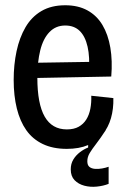

<svg xmlns="http://www.w3.org/2000/svg" viewBox="-20 -554 478 730"><path d="M393 145Q373 153 348 155.5Q323 158 300.5 152Q278 146 263.5 131Q249 116 249 90Q249 69 258.5 53Q268 37 283.5 25Q299 13 315 7L316 -49L381 -68L382 -59Q361 -27 345.5 -7Q330 13 321 28Q312 43 312 59Q312 74 320 80.5Q328 87 341 88Q354 89 368 86.5Q382 84 393 80ZM234 12Q181 12 142.5 -6.5Q104 -25 80 -59Q56 -93 44 -141.5Q32 -190 32 -250Q32 -308 43 -359.5Q54 -411 77 -450.5Q100 -490 137.5 -512Q175 -534 228 -534Q277 -534 312.5 -514.5Q348 -495 369.5 -459Q391 -423 399.5 -373Q408 -323 403 -263L91 -257V-315L339 -319L318 -281Q322 -337 313 -376.5Q304 -416 283 -436.5Q262 -457 228 -457Q192 -457 168 -432Q144 -407 133 -362.5Q122 -318 122 -259Q122 -159 150 -110.5Q178 -62 234 -62Q261 -62 279 -72Q297 -82 308 -99.5Q319 -117 323.5 -140.5Q328 -164 327 -190L411 -181Q412 -140 402 -105Q392 -70 370.5 -43.5Q349 -17 315 -2.5Q281 12 234 12Z"/></svg>

Font: Bricolage Grotesque 72pt SemiCondensed
Style: Regular
Weight: 400
Width: 4
Designer: Mathieu Triay
Foundry: Atelier Triay
Version: Version 1.001;gftools[0.9.33.dev8+g029e19f]